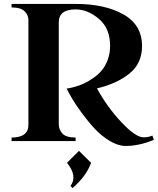

<svg xmlns="http://www.w3.org/2000/svg" viewBox="-20 -720 808 980"><path d="M758 -28 765 -6Q689 25 622 25Q583 25 540.5 -0.5Q498 -26 464 -62.5Q430 -99 398 -142.5Q366 -186 348 -217Q330 -248 320 -268Q325 -269 333 -270Q341 -271 364 -277.5Q387 -284 408 -293.5Q429 -303 454.5 -320.5Q480 -338 498.5 -359.5Q517 -381 529.5 -414Q542 -447 542 -486Q542 -575 485 -623.5Q428 -672 366 -672Q280 -672 280 -606V-86Q280 -59 298.5 -38.5Q317 -18 366 -18V0H39V-18Q125 -18 125 -83V-618Q125 -643 105.5 -662.5Q86 -682 39 -682V-700H366Q515 -700 610 -646.5Q705 -593 705 -485Q705 -396 640 -344Q575 -292 475 -269Q526 -175 599 -97Q672 -19 713 -19Q737 -19 758 -28ZM350 240 340 229Q377 179 322 111L383 50L445 111Q420 180 350 240Z"/></svg>

Font: Uncial Antiqua
Style: Regular
Weight: 400
Designer: Astigmatic (AOETI)
Foundry: Astigmatic (AOETI)
Version: Version 1.000